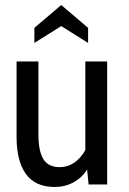

<svg xmlns="http://www.w3.org/2000/svg" viewBox="-20 -735 515 765"><path d="M407 -490V0H333L327 -60Q307 -27 273 -8.5Q239 10 198 10Q121 10 83.5 -41.5Q46 -93 46 -189V-490H133V-200Q133 -134 152.5 -101.5Q172 -69 218 -69Q250 -69 276 -87Q302 -105 320 -137V-490ZM117 -624 224 -715 331 -624V-564L224 -631L117 -564Z"/></svg>

Font: Cabin Condensed
Style: Regular
Weight: 400
Width: 3
Designer: Pablo Impallari
Foundry: Pablo Impallari. http://www.impallari.com Igino Marini. http://www.ikern.com
Version: Version 2.200